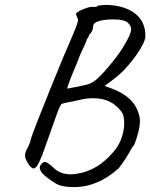

<svg xmlns="http://www.w3.org/2000/svg" viewBox="-20 -689 612 782"><path d="M142 -6Q142 -19 159 -29Q164 -32 176.5 -23.5Q189 -15 201 -3Q227 21 269 21Q287 21 317 14Q358 2 389.5 -21Q421 -44 450 -80Q468 -104 477 -133Q486 -162 486 -188Q486 -220 474 -235Q434 -289 360 -289Q328 -289 300 -281L242 -269Q240 -268 233 -266.5Q226 -265 211 -223Q196 -181 172 -113Q151 -52 139 -27.5Q127 -3 117 -3Q107 -3 93 -25Q82 -43 82 -56Q82 -69 91 -84Q96 -93 99.5 -102Q103 -111 107 -127Q120 -166 182.5 -321Q245 -476 280 -555Q305 -612 295 -615Q295 -618 292 -624Q289 -630 290 -633Q290 -639 318 -651Q346 -663 359 -661H365Q378 -661 378 -666Q380 -666 396.5 -668Q413 -670 432 -668Q499 -662 536 -629Q573 -596 572 -541Q571 -516 537 -467.5Q503 -419 469 -388Q453 -374 432.5 -358.5Q412 -343 406 -339L431 -330Q480 -312 508.5 -285.5Q537 -259 548 -215Q550 -205 550 -197Q550 -175 542.5 -147Q535 -119 526 -98Q520 -92 516 -85Q512 -78 511 -76Q510 -72 493 -45.5Q476 -19 463 -3Q413 40 374 54Q332 73 279 73Q230 73 205 57Q173 37 157.5 22Q142 7 142 -6ZM345 -348Q347 -349 357.5 -354.5Q368 -360 379 -371Q403 -393 438 -436.5Q473 -480 489 -510Q514 -551 514 -570Q514 -583 503 -594Q490 -610 441 -610Q409 -610 386 -604Q372 -600 365.5 -594.5Q359 -589 359 -578Q359 -563 343 -547Q342 -541 338.5 -535.5Q335 -530 334 -529Q334 -526 322 -499Q306 -468 292 -429Q254 -339 254 -328Q265 -330 298.5 -336.5Q332 -343 345 -348Z"/></svg>

Font: Caveat
Style: Regular
Weight: 400
Designer: Pablo Impallari
Foundry: Pablo Impallari
Version: Version 1.500; ttfautohint (v1.6)